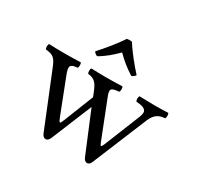

<svg xmlns="http://www.w3.org/2000/svg" viewBox="-146 -830 1038 1011"><g transform="rotate(30 373.5 -324.5)"><path d="M203 -398C209 -404 209 -425 203 -431C173 -430 138 -429 102 -429C64 -429 37 -430 11 -431C5 -425 5 -404 11 -398C58 -393 69 -383 90 -331L221 -8C227 6 235 12 245 12C254 12 262 6 269 -10L370 -256L473 -8C479 6 487 12 497 12C506 12 514 6 520 -9L651 -326C667 -367 684 -395 735 -398C741 -404 741 -425 735 -431C715 -430 693 -429 663 -429C633 -429 591 -430 561 -431C555 -425 555 -404 561 -398C636 -394 626 -365 612 -330L528 -122C518 -97 514 -97 506 -118L420 -337C401 -384 403 -394 456 -398C462 -404 462 -425 456 -431C426 -430 386 -429 356 -429C331 -429 298 -430 268 -431C262 -425 262 -404 268 -398C315 -394 327 -365 345 -320L351 -304L281 -127C268 -94 266 -93 253 -125L173 -331C154 -379 155 -395 203 -398ZM383 -659C372 -662 362 -661 351 -659C322 -613 276 -559 240 -519C246 -510 253 -504 262 -502C301 -524 334 -553 366 -585C396 -554 431 -526 469 -502C478 -504 487 -512 492 -519C456 -559 412 -612 383 -659Z"/></g></svg>

Font: Libertinus Math
Style: Regular
Weight: 400
Designer: Philipp H. Poll, Khaled Hosny
Foundry: Caleb Maclennan
Version: Version 7.050;RELEASE